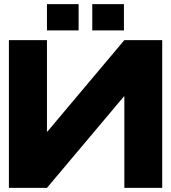

<svg xmlns="http://www.w3.org/2000/svg" viewBox="-20 -908 827 928"><path d="M764 -714V0H581V-442H579L207 0H23V-714H207V-272H209L581 -714ZM360 -888V-761H207V-888ZM426 -888H579V-761H426Z"/></svg>

Font: Non Bureau Extended
Style: Bold
Weight: 700
Width: 7
Designer: Jona Saucedo
Foundry: Non Foundry
Version: Version 1.000; ttfautohint (v1.8.4)